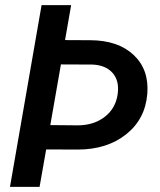

<svg xmlns="http://www.w3.org/2000/svg" viewBox="-20 -731 625 751"><path d="M258.3 -710.9 234.4 -574.2 333.5 -573.7Q441.9 -573.2 502.7 -516.1Q563.5 -459 556.2 -364.3Q548.3 -265.1 473.4 -205.6Q398.4 -146 283.7 -146L160.6 -146.5L134.8 0H19L142.6 -710.9ZM218.3 -479 176.8 -241.7 286.6 -240.7Q349.1 -241.7 391.1 -275.1Q433.1 -308.6 440.4 -363.8Q447.3 -416 419.9 -446.3Q392.6 -476.6 340.8 -478.5Z"/></svg>

Font: Roboto Medium
Style: Italic
Weight: 500
Italic angle: -12°
Designer: Google
Version: Version 2.134; 2016